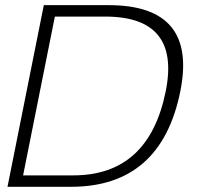

<svg xmlns="http://www.w3.org/2000/svg" viewBox="-20 -718 758 738"><path d="M261.7 -43.9Q552.2 -43.9 617.2 -368.2Q674.3 -654.3 383.8 -654.3H190.9L68.8 -43.9ZM8.8 0 148.4 -698.2H397.5Q739.3 -698.2 673.3 -368.2Q599.6 0 252.9 0Z"/></svg>

Font: Sansation Light
Style: Light Italic
Weight: 300
Designer: Bernd Montag
Version: Version 1.301